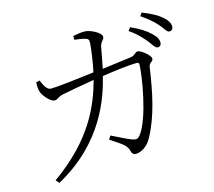

<svg xmlns="http://www.w3.org/2000/svg" viewBox="-114 -915 1228 1102"><g transform="rotate(-15 500.0 -364.0)"><path d="M807 -608C827 -583 839 -558 855 -558C867 -558 876 -567 876 -582C876 -602 866 -619 840 -643C816 -666 780 -689 730 -711L716 -692C759 -664 786 -633 807 -608ZM895 -679C917 -655 927 -629 942 -629C956 -629 965 -637 965 -653C965 -673 953 -693 927 -715C904 -735 866 -756 816 -775L803 -757C847 -727 872 -705 895 -679ZM447 -119C503 -80 538 -65 548 -27C552 -8 561 0 575 0C604 0 646 -22 670 -69C731 -181 758 -311 780 -462C785 -489 807 -485 807 -505C807 -524 755 -566 736 -566C720 -566 715 -546 687 -543L517 -521C526 -563 535 -614 540 -642C546 -678 567 -678 567 -699C567 -722 506 -755 472 -755C454 -756 423 -751 402 -747L403 -724C420 -722 448 -719 466 -713C483 -708 486 -701 485 -683C484 -654 472 -569 460 -515C349 -501 235 -488 201 -488C175 -488 161 -523 149 -550L128 -545C127 -527 127 -503 134 -485C141 -464 179 -417 204 -417C223 -417 226 -431 257 -438C284 -444 382 -462 450 -473C412 -335 340 -150 90 27L107 47C401 -113 478 -364 507 -481C569 -490 664 -503 715 -503C723 -503 727 -498 727 -492C727 -428 686 -175 621 -96C606 -78 596 -78 569 -88C550 -95 499 -121 460 -140Z"/></g></svg>

Font: Noto Serif JP Light
Style: Regular
Weight: 300
Designer: Ryoko NISHIZUKA 西塚涼子 (kana & ideographs); Frank Grießhammer (Latin, Greek & Cyrillic); Wenlong ZHANG 张文龙 (bopomofo); San
Foundry: Adobe
Version: Version 2.001;hotconv 1.1.0;makeotfexe 2.6.0